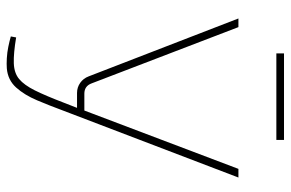

<svg xmlns="http://www.w3.org/2000/svg" viewBox="-168 -698 874 577"><g transform="rotate(90 268.5 -410.0)"><path d="M514 -690 312 -161Q298 -123 282 -85Q266 -47 243.5 -22Q221 3 186 6Q173 7 155.5 6Q138 5 121 1.5Q104 -2 90 -6L93 -22Q141 -14 170.5 -15Q200 -16 218 -31Q236 -46 252 -78Q268 -110 289 -165L307 -211L310 -220L488 -690ZM62 -690 231 -249Q239 -227 262 -227H321L310 -205H260Q243 -205 229.5 -214.5Q216 -224 210 -240L36 -690ZM401 -827V-804H141V-827Z"/></g></svg>

Font: Exo 2 Thin
Style: Regular
Weight: 250
Designer: Natanael Gama
Foundry: Natanael Gama
Version: Version 2.010